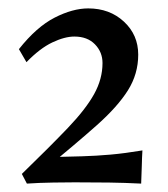

<svg xmlns="http://www.w3.org/2000/svg" viewBox="-20 -688 399 457"><path d="M25 -571Q67 -624 110 -646Q153 -668 190 -668Q241 -668 275 -636.5Q309 -605 309 -558Q309 -512 284.5 -473Q260 -434 210.5 -390Q161 -346 84 -283L98 -314Q142 -315 175.5 -316Q209 -317 243 -320Q277 -323 319 -330Q318 -315 317.5 -293Q317 -271 316 -251Q276 -253 239.5 -253.5Q203 -254 158 -254Q141 -254 107 -253.5Q73 -253 44 -251L32 -274Q99 -339 141.5 -383.5Q184 -428 204 -464Q224 -500 224 -538Q224 -564 206 -582.5Q188 -601 157 -601Q134 -601 104.5 -587Q75 -573 43 -540Z"/></svg>

Font: Ruwudu
Style: Regular
Weight: 400
Designer: Becca Hirsbrunner Spalinger
Foundry: SIL International
Version: Version 3.000